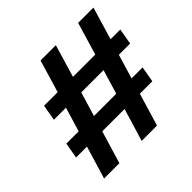

<svg xmlns="http://www.w3.org/2000/svg" viewBox="-173 -873 1047 1047"><g transform="rotate(-45 350.0 -350.0)"><path d="M597 -420 555 -280H640L624 -189H528L471 0H353L410 -189H238L181 0H63L120 -189H36L52 -280H147L189 -420H96L112 -512H217L273 -700H391L335 -512H507L563 -700H681L625 -512H700L684 -420ZM479 -420H307L265 -280H437Z"/></g></svg>

Font: Sarabun SemiBold
Style: Italic
Weight: 600
Italic angle: -10°
Designer: Suppakit Chalermlarp | Katatrad Co.,Ltd.
Foundry: Cadson Demak Co.,Ltd.
Version: Version 1.000; ttfautohint (v1.6)